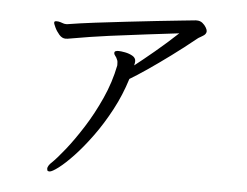

<svg xmlns="http://www.w3.org/2000/svg" viewBox="-51 -746 1103 856"><g transform="rotate(5 500.0 -318.0)"><path d="M796 -682Q811 -682 821.5 -673.5Q832 -665 838 -654.5Q844 -644 844 -638Q844 -624 827 -615Q823 -612 817 -609Q811 -606 806 -602Q753 -559 697.5 -518Q642 -477 595 -445Q548 -413 519 -396Q496 -322 460.5 -255.5Q425 -189 385 -134Q345 -79 307 -38.5Q269 2 240 24Q211 46 200 46Q192 46 190.5 42Q189 38 189 35Q189 27 194.5 19Q200 11 207 5Q228 -15 264 -60Q300 -105 339.5 -167Q379 -229 412 -302Q445 -375 460 -451V-455Q460 -460 459.5 -466.5Q459 -473 457 -476Q453 -487 447.5 -493Q442 -499 442 -506Q442 -512 447.5 -514Q453 -516 460 -516Q471 -516 489.5 -512.5Q508 -509 523 -500.5Q538 -492 538 -477Q538 -470 535 -458Q571 -486 622.5 -529Q674 -572 723 -618Q658 -610 578 -600.5Q498 -591 412.5 -579.5Q327 -568 243 -553Q228 -550 220 -550Q204 -550 191 -565Q178 -580 170.5 -596.5Q163 -613 163 -616Q163 -622 167 -623Q169 -624 174 -624Q182 -624 190.5 -621.5Q199 -619 204 -617Q207 -616 210 -615.5Q213 -615 217 -615H221Q276 -624 345 -632.5Q414 -641 484.5 -649Q555 -657 618.5 -664Q682 -671 727.5 -675.5Q773 -680 791 -682Z"/></g></svg>

Font: Moon Stars Kai T
Style: Regular
Weight: 400
Designer: GuiWonder
Version: Version 1.101